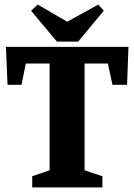

<svg xmlns="http://www.w3.org/2000/svg" viewBox="-20 -820 588 840"><path d="M121 0V-49L197 -75V-542H93L74 -449H13L6 -615H542L536 -449H472L452 -542H350V-75L428 -49V0ZM229 -638 116 -773 145 -800 274 -725 410 -800 434 -773 322 -638Z"/></svg>

Font: Manuale ExtraBold
Style: Regular
Weight: 800
Version: Version 1.002